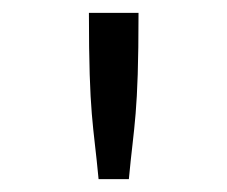

<svg xmlns="http://www.w3.org/2000/svg" viewBox="-20 -685 353 298"><path d="M118 -665C118 -505 125 -493 133 -407H180C188 -493 195 -506 195 -665Z"/></svg>

Font: Inconsolata ExtraCondensed
Style: Bold
Weight: 700
Width: 2
Monospace: yes
Designer: Raph Levien, Cyreal, Brenton Simpson
Foundry: Raph Levien, Cyreal, Google
Version: Version 3.100